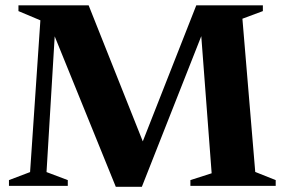

<svg xmlns="http://www.w3.org/2000/svg" viewBox="-20 -695 1063 718"><path d="M934.5 -52 1011 -21.5V0H692V-21.5L771.5 -47L731.5 -575.5L738.5 -574.5L510.5 3.5H413L178.5 -574L185.5 -575L154 -51.5L233.5 -21.5V0H13.5V-21.5L92.5 -51.5L131 -619L49 -653.5V-675H311.5L519.5 -152.5H508.5L714 -675H963V-653.5L886.5 -625Z"/></svg>

Font: Newsreader 24pt
Style: Bold
Weight: 700
Designer: Hugues Gentile
Foundry: Production Type
Version: Version 1.003